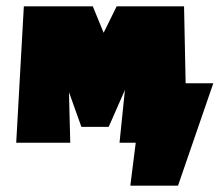

<svg xmlns="http://www.w3.org/2000/svg" viewBox="-20 -449 691 604"><path d="M651 -187 540 135H390L407 0H356L373 -166L322 -50H236L197 -159L201 0H31L55 -429H272L306 -346L347 -429H559L564 -187Z"/></svg>

Font: Ysabeau Black
Style: Regular
Weight: 900
Designer: Christian Thalmann (Catharsis Fonts)
Version: Version 0.003